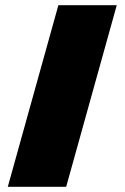

<svg xmlns="http://www.w3.org/2000/svg" viewBox="-20 -720 480 740"><path d="M10 0 205 -700H430L235 0Z"/></svg>

Font: Tektur Black
Style: Regular
Weight: 900
Designer: Adam Jagosz
Foundry: Adam Jagosz
Version: Version 1.005;gftools[0.9.30]